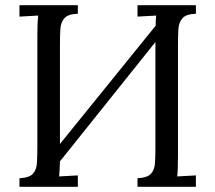

<svg xmlns="http://www.w3.org/2000/svg" viewBox="-20 -720 830 740"><path d="M280 -667Q243 -666 228.5 -650Q214 -634 212.5 -607Q211 -580 211 -544V-165L580 -621Q580 -643 582 -660Q564 -659 546 -658Q528 -657 510 -656V-700H735V-667Q698 -666 683.5 -650Q669 -634 667.5 -607Q666 -580 666 -544V-119Q666 -66 663 -40Q681 -41 699 -42Q717 -43 735 -44V0H510V-33Q548 -35 562 -50.5Q576 -66 577.5 -93.5Q579 -121 579 -156V-558L211 -98Q210 -60 208 -40Q226 -41 244 -42Q262 -43 280 -44V0H55V-33Q93 -35 107 -50.5Q121 -66 122.5 -93.5Q124 -121 124 -156V-588Q124 -630 127 -660Q109 -659 91 -658Q73 -657 55 -656V-700H280Z"/></svg>

Font: Lora
Style: Regular
Weight: 400
Designer: Olga Karpushina, Alexei Vanyashin (Cyrillic)
Foundry: Cyreal
Version: Version 3.005; ttfautohint (v1.8.4.7-5d5b)